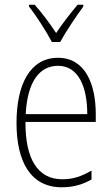

<svg xmlns="http://www.w3.org/2000/svg" viewBox="-20 -784 475 814"><path d="M200 -606H235C260 -651 302 -714 333 -756V-764H309C275 -723 246 -686 218 -644C191 -685 156 -732 127 -764H103V-756C132 -720 175 -653 200 -606ZM226 -539C108 -539 50 -427 50 -263C50 -98 110 10 242 10C291 10 331 -2 368 -23V-61C324 -35 288 -24 244 -24C140 -24 87 -110 88 -267H386V-300C386 -428 341 -539 226 -539ZM226 -505C313 -505 350 -415 350 -300H89C96 -437 147 -505 226 -505Z"/></svg>

Font: Noto Sans Hebrew Condensed ExtraLight
Style: Regular
Weight: 200
Width: 3
Designer: Monotype Design Team
Foundry: Monotype Imaging Inc.
Version: Version 2.004